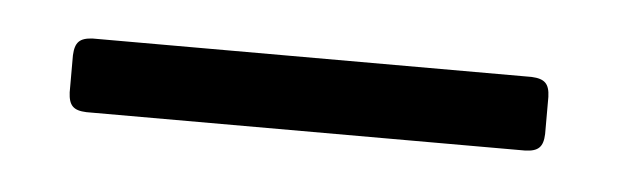

<svg xmlns="http://www.w3.org/2000/svg" viewBox="-23 -622 383 119"><g transform="rotate(5 168.5 -563.0)"><path d="M32 -540.5H305C313.2 -540.8 316.1 -543.7 316.4 -551.8V-574.9C316.1 -583.1 313.2 -585.9 305 -586.3H32C23.8 -585.9 21 -583.1 20.6 -574.9V-551.8C21 -543.7 23.8 -540.8 32 -540.5Z"/></g></svg>

Font: Margiela Serif Medium
Style: Regular
Weight: 500
Designer: Andreas Faust, Stefan Endress
Version: Version 1.002;FEAKit 1.0